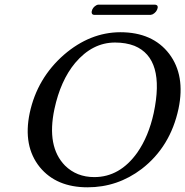

<svg xmlns="http://www.w3.org/2000/svg" viewBox="-20 -797 798 827"><path d="M628.9 -732.9H384.8Q373 -734.4 375 -748Q378.4 -765.1 395 -774.4Q399.9 -776.9 403.3 -776.9H648.4Q661.1 -775.4 659.2 -763.2Q655.3 -745.1 637.7 -735.4Q632.8 -733.4 628.9 -732.9ZM475.6 -613.8Q377.9 -613.8 303.7 -525.9Q240.7 -450.2 214.4 -327.1Q180.2 -165.5 259.8 -84Q310.1 -34.2 386.2 -34.2Q496.1 -34.2 571.3 -139.6Q620.1 -209.5 642.1 -310.1Q691.9 -544.9 559.1 -599.6Q522.5 -613.8 475.6 -613.8ZM749 -329.1Q713.9 -164.6 590.3 -69.3Q486.3 9.8 356.9 9.8Q222.7 9.8 151.4 -77.1Q78.1 -168 107.9 -310.1Q140.1 -460.4 255.9 -561.5Q367.7 -657.7 498 -658.2Q637.7 -658.2 709 -564.9Q778.8 -472.2 749 -329.1Z"/></svg>

Font: Linux Biolinum Capitals O
Style: Italic Samll Caps
Weight: 400
Italic angle: -12°
Designer: Philipp H. Poll
Foundry: Philipp H. Poll
Version: Version 0.6.2